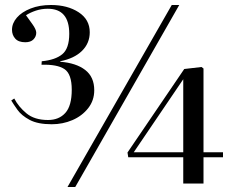

<svg xmlns="http://www.w3.org/2000/svg" viewBox="-20 -734 922 768"><path d="M250 14 667 -714H697L281 14ZM713 0V-105H493L490 -124L717 -458L786 -466L794 -460V-125H872V-105H794V0ZM515 -125H713V-417ZM187 -237Q131 -237 98.5 -254.5Q66 -272 50 -294.5Q34 -317 25 -332L37 -340Q54 -307 86 -280.5Q118 -254 172 -254Q216 -254 241.5 -282.5Q267 -311 267 -375Q267 -438 238 -457.5Q209 -477 146 -475L147 -489Q201 -494 229 -517Q257 -540 257 -599Q257 -699 171 -699Q146 -699 123.5 -691.5Q101 -684 84 -673Q94 -659 109.5 -637.5Q125 -616 125 -603Q125 -588 114 -576.5Q103 -565 81 -565Q54 -565 41 -579.5Q28 -594 28 -615Q28 -641 47.5 -663.5Q67 -686 102.5 -700Q138 -714 184 -714Q250 -714 294.5 -685Q339 -656 339 -605Q339 -561 308 -530.5Q277 -500 221 -489V-487Q285 -482 321 -454Q357 -426 357 -373Q357 -332 332.5 -301Q308 -270 269.5 -253.5Q231 -237 187 -237Z"/></svg>

Font: Literata 72pt
Style: Regular
Weight: 400
Designer: Latin by Veronika Burian and Jose Scaglione. Greek by Irene Vlachou. Cyrillic by Vera Evstafieva.
Foundry: TypeTogether
Version: Version 3.002